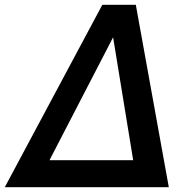

<svg xmlns="http://www.w3.org/2000/svg" viewBox="-60 -783 784 803"><path d="M646 0H-40L368 -763H508ZM413 -627 147 -113H497Z"/></svg>

Font: Open Sauce One SemiBold Italic
Style: Regular
Weight: 600
Italic angle: -10°
Designer: Alfredo Marco Pradil
Foundry: Creative Sauce Fz LLC
Version: Version 1.477